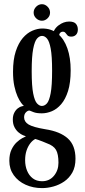

<svg xmlns="http://www.w3.org/2000/svg" viewBox="-20 -668 415 936"><path d="M185 249Q141 249 104.8 232.5Q68.5 216 47 186Q25.5 156 25.5 116Q25.5 83.5 36 61.5Q46.5 39.5 61 26Q75.5 12.5 88.5 5.5Q101.5 -1.5 106.5 -3.5Q102.5 -4.5 92.2 -8.8Q82 -13 70.5 -22.5Q59 -32 50.8 -47.5Q42.5 -63 42.5 -85.5Q42.5 -104.5 49.5 -118.2Q56.5 -132 67 -140Q77.5 -148 87 -150Q89 -150.5 92.2 -151Q95.5 -151.5 96.5 -151.5Q92 -155 83.2 -166.5Q74.5 -178 65.5 -198Q56.5 -218 50 -247.8Q43.5 -277.5 43.5 -318Q43.5 -377.5 56.8 -417.8Q70 -458 91.2 -482.8Q112.5 -507.5 137.5 -518.2Q162.5 -529 186 -529Q231 -529 261.8 -503.5Q292.5 -478 308.5 -432.2Q324.5 -386.5 324.5 -325.5Q324.5 -265 311.8 -224.5Q299 -184 278.2 -160Q257.5 -136 232.8 -125.8Q208 -115.5 184 -115.5Q158.5 -115.5 143.8 -121.2Q129 -127 125.5 -128.5Q125 -128.5 124.5 -128.8Q124 -129 123 -129Q114.5 -129 106 -120Q97.5 -111 97.5 -96Q97.5 -74.5 119.2 -61.2Q141 -48 200.5 -38Q273 -27 310.5 6.8Q348 40.5 348 106Q348 145.5 332.8 172.8Q317.5 200 293 216.8Q268.5 233.5 240.2 241.2Q212 249 185 249ZM185 215.5Q221 215.5 243 189Q265 162.5 265 125.5Q265 83 253 62.5Q241 42 208.5 30.5Q198.5 26 187.5 21.8Q176.5 17.5 167 14.2Q157.5 11 152 9.5Q138.5 16.5 127.2 31.2Q116 46 109.2 66.5Q102.5 87 102.5 113Q102.5 141 112 164.2Q121.5 187.5 139.8 201.5Q158 215.5 185 215.5ZM184 -151.5Q197.5 -151.5 208.8 -164Q220 -176.5 227 -213.5Q234 -250.5 234 -323.5Q234 -394.5 227.2 -430.8Q220.5 -467 209.2 -480Q198 -493 185 -493Q172 -493 160.5 -480Q149 -467 141.8 -430Q134.5 -393 134.5 -321Q134.5 -248.5 141.8 -212.2Q149 -176 160.5 -163.8Q172 -151.5 184 -151.5ZM235.5 -493.5Q240.5 -525.5 265.2 -544.2Q290 -563 317 -563Q340.5 -563 350 -552Q359.5 -541 359.5 -524Q359.5 -508 350.8 -498.8Q342 -489.5 327.5 -489.5Q314.5 -489.5 309 -495.5Q303.5 -501.5 299.2 -507.5Q295 -513.5 285.5 -513.5Q279 -513.5 273.8 -508.5Q268.5 -503.5 268.5 -492.5ZM184.5 -567Q168.5 -567 156.2 -578.8Q144 -590.5 144 -606.5Q144 -623 156.2 -635.2Q168.5 -647.5 184.5 -647.5Q200 -647.5 212 -635.2Q224 -623 224 -606.5Q224 -590.5 212 -578.8Q200 -567 184.5 -567Z"/></svg>

Font: Imbue Thin 10pt Medium
Style: Regular
Weight: 500
Version: Version 1.102